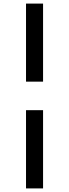

<svg xmlns="http://www.w3.org/2000/svg" viewBox="-20 -857 385 1070"><path d="M125 -837H220V-402H125ZM125 -243H220V193H125Z"/></svg>

Font: BioRhyme
Style: Regular
Weight: 400
Designer: Aoife Mooney
Foundry: Aoife Mooney Type
Version: Version 1.600;gftools[0.9.33]